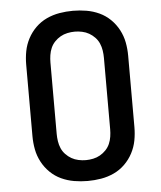

<svg xmlns="http://www.w3.org/2000/svg" viewBox="-53 -789 707 844"><g transform="rotate(-5 300.0 -367.5)"><path d="M300 8Q270 8 240.5 3Q211 -2 184 -14.5Q157 -27 135.5 -48Q114 -69 100 -95.5Q86 -122 80.5 -151Q75 -180 75 -210V-525Q75 -555 80.5 -584Q86 -613 100 -639.5Q114 -666 135.5 -687Q157 -708 184 -720.5Q211 -733 240.5 -738Q270 -743 300 -743Q330 -743 359.5 -738Q389 -733 416 -720.5Q443 -708 464.5 -687Q486 -666 500 -639.5Q514 -613 519.5 -584Q525 -555 525 -525V-210Q525 -180 519.5 -151Q514 -122 500 -95.5Q486 -69 464.5 -48Q443 -27 416 -14.5Q389 -2 359.5 3Q330 8 300 8ZM300 -84Q316 -84 332.5 -87.5Q349 -91 363 -99Q377 -107 388.5 -119Q400 -131 406.5 -146Q413 -161 415.5 -177.5Q418 -194 418 -210V-525Q418 -541 415.5 -557.5Q413 -574 406.5 -589Q400 -604 388.5 -616Q377 -628 363 -636Q349 -644 332.5 -647.5Q316 -651 300 -651Q284 -651 267.5 -647.5Q251 -644 237 -636Q223 -628 211.5 -616Q200 -604 193.5 -589Q187 -574 184.5 -557.5Q182 -541 182 -525V-210Q182 -194 184.5 -177.5Q187 -161 193.5 -146Q200 -131 211.5 -119Q223 -107 237 -99Q251 -91 267.5 -87.5Q284 -84 300 -84Z"/></g></svg>

Font: Iosevka Semibold Extended
Style: Regular
Weight: 600
Width: 7
Monospace: yes
Designer: Belleve Invis
Foundry: Belleve Invis
Version: Version 32.5.0; ttfautohint (v1.8.4)